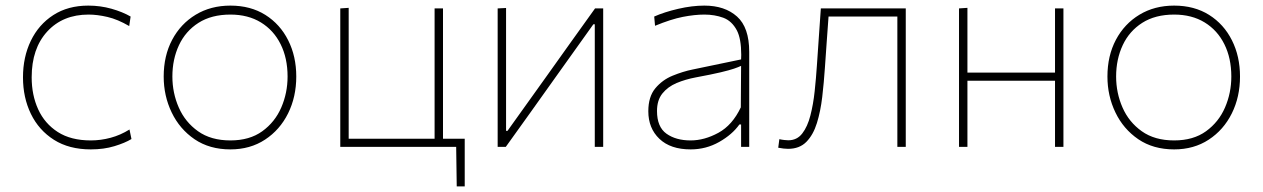

<svg xmlns="http://www.w3.org/2000/svg" viewBox="-20 -524 4506 685"><path d="M304 9Q226.5 9 172.5 -25.2Q118.5 -59.5 90.2 -117.8Q62 -176 62 -248Q62 -320.5 90 -378.5Q118 -436.5 170.2 -470.2Q222.5 -504 295 -504Q338 -504 377.8 -492.8Q417.5 -481.5 446 -465L441 -431Q400 -455 363.5 -463.5Q327 -472 296 -472Q204 -472 148.5 -411.5Q93 -351 93 -248Q93 -185 116.2 -134Q139.5 -83 186.2 -53Q233 -23 304 -23Q339.5 -23 374.8 -32.5Q410 -42 442 -62L449 -28Q426 -14 388.2 -2.5Q350.5 9 304 9Z M802 9Q727.5 9 674.2 -27.2Q621 -63.5 592.5 -122.8Q564 -182 564 -251Q564 -325 594.2 -382Q624.5 -439 678.2 -471.5Q732 -504 802 -504Q874 -504 926.8 -470.8Q979.5 -437.5 1008.2 -380.2Q1037 -323 1037 -251Q1037 -178.5 1007.8 -119.5Q978.5 -60.5 925.5 -25.8Q872.5 9 802 9ZM802 -23Q870.5 -23 915.8 -55.8Q961 -88.5 983.5 -140.5Q1006 -192.5 1006 -251Q1006 -316.5 981.2 -366.2Q956.5 -416 910.8 -444Q865 -472 802 -472Q734.5 -472 688.2 -442.5Q642 -413 618.5 -362.8Q595 -312.5 595 -251Q595 -192.5 617.8 -140.5Q640.5 -88.5 686.5 -55.8Q732.5 -23 802 -23Z M1609.5 141 1607.5 0H1194V-494L1224 -496V-29H1530.5V-494H1560.5V-29H1638V141Z M1755.5 0V-494L1785.5 -495.5V-57H1790.5L1927.5 -248.5Q1971 -309.5 2015.2 -371.5Q2059.5 -433.5 2103 -494H2132V0H2102V-437.5H2097L1961 -247Q1917 -185 1873 -123.5Q1828.5 -61.5 1784.5 0Z M2444 9Q2372 9 2332.5 -28.8Q2293 -66.5 2293 -127Q2293 -179 2318 -209Q2343 -239 2379.8 -254Q2416.5 -269 2451 -276L2624 -312Q2624.5 -320.5 2624.5 -328.5Q2624.5 -385.5 2609 -415.5Q2591 -449.5 2560.2 -460.8Q2529.5 -472 2493 -472Q2458.5 -472 2416.2 -463.8Q2374 -455.5 2317 -432L2314 -465Q2350 -481 2399.5 -492.5Q2449 -504 2493 -504Q2566 -504 2609.5 -465Q2653 -426 2653 -339V0H2624V-80H2618Q2592.5 -44 2545.8 -17.5Q2499 9 2444 9ZM2444 -23Q2493 -23 2543 -50.2Q2593 -77.5 2623 -141L2624 -289Q2614.5 -284.5 2598.5 -279Q2582.5 -273.5 2551 -266Q2519.5 -258.5 2463 -248Q2425.5 -241 2394 -227.8Q2362.5 -214.5 2343.2 -190.5Q2324 -166.5 2324 -128Q2324 -71 2357.8 -47Q2391.5 -23 2444 -23Z M2791.5 7Q2785 7 2775.5 6Q2766 5 2756.5 3L2760.5 -27.5Q2769 -25.5 2778.2 -24.5Q2787.5 -23.5 2792.5 -23.5Q2823.5 -23.5 2842.2 -47.8Q2861 -72 2871.2 -111.8Q2881.5 -151.5 2886.5 -198.5Q2891.5 -245.5 2894.5 -291Q2898 -341.5 2901.5 -393Q2905 -444 2908.5 -494H3211.5V0H3181.5V-465H2936Q2932.5 -420 2929.5 -375Q2926.5 -330 2923 -282Q2919.5 -229.5 2913.5 -178.2Q2907.5 -127 2894.5 -85Q2881.5 -43 2857 -18Q2832.5 7 2791.5 7Z M3401.5 0V-494L3431.5 -496V-265H3744V-494H3774V0H3744V-236H3431.5V0Z M4169 9Q4094.5 9 4041.2 -27.2Q3988 -63.5 3959.5 -122.8Q3931 -182 3931 -251Q3931 -325 3961.2 -382Q3991.5 -439 4045.2 -471.5Q4099 -504 4169 -504Q4241 -504 4293.8 -470.8Q4346.5 -437.5 4375.2 -380.2Q4404 -323 4404 -251Q4404 -178.5 4374.8 -119.5Q4345.5 -60.5 4292.5 -25.8Q4239.5 9 4169 9ZM4169 -23Q4237.5 -23 4282.8 -55.8Q4328 -88.5 4350.5 -140.5Q4373 -192.5 4373 -251Q4373 -316.5 4348.2 -366.2Q4323.5 -416 4277.8 -444Q4232 -472 4169 -472Q4101.5 -472 4055.2 -442.5Q4009 -413 3985.5 -362.8Q3962 -312.5 3962 -251Q3962 -192.5 3984.8 -140.5Q4007.5 -88.5 4053.5 -55.8Q4099.5 -23 4169 -23Z"/></svg>

Font: Heraclito Thin
Style: Regular
Weight: 100
Designer: Kostas Bartsokas (font) & Cristiano Sobral (main changes)
Foundry: Kostas Bartsokas (font) & Cristiano Sobral (main changes)
Version: Version 1.00;July 8, 2020;FontCreator 13.0.0.2655 64-bit